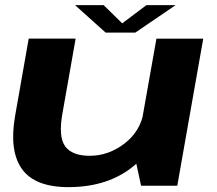

<svg xmlns="http://www.w3.org/2000/svg" viewBox="-20 -744 870 769"><path d="M545 0H690L794 -589H606.5L521.5 -109.5ZM283 -589.5H95L40.5 -280Q16 -139.5 68 -67Q120 5.5 254 5.5Q417.5 5.5 521.5 -84.2Q625.5 -174 638.5 -249L556 -297.5Q542.5 -218 478.5 -169Q414.5 -120 339.5 -120Q269 -120 241 -158Q213 -196 230.5 -292ZM403 -613.5H522L683.5 -723.5H566.5L469.5 -650.5L395 -723.5H280.5Z"/></svg>

Font: Anybody Expanded
Style: Bold Italic
Weight: 700
Width: 7
Italic angle: -10°
Version: Version 1.113;gftools[0.9.25]